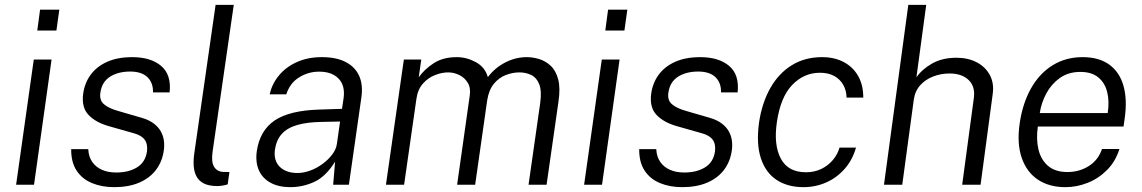

<svg xmlns="http://www.w3.org/2000/svg" viewBox="-20 -763 4718 793"><path d="M46.5 0 119.5 -517H193L120.5 0ZM134 -637 145.5 -723H225L213 -637Z M451.5 10Q400.5 10 360 -6.8Q319.5 -23.5 296.5 -58.2Q273.5 -93 274 -147H344.5Q346 -116 360.8 -94.5Q375.5 -73 400.8 -61.8Q426 -50.5 460 -50.5Q511.5 -50.5 546 -71.8Q580.5 -93 587 -137Q591 -167.5 577.5 -186Q564 -204.5 531.5 -213L431 -241.5Q375.5 -257 345.8 -288.2Q316 -319.5 323.5 -375.5Q329.5 -420 354.2 -454Q379 -488 422.2 -507.5Q465.5 -527 526 -527Q603 -527 645.8 -490.5Q688.5 -454 680.5 -381.5H612Q613 -421 589 -444.2Q565 -467.5 517.5 -467.5Q468 -467.5 434.2 -446Q400.5 -424.5 394.5 -379.5Q390 -349.5 409 -332.8Q428 -316 467 -305L565 -276.5Q596 -267.5 615.2 -252.8Q634.5 -238 644.5 -219.8Q654.5 -201.5 657 -181Q659.5 -160.5 656.5 -141.5Q650 -95 624 -61Q598 -27 554.5 -8.5Q511 10 451.5 10Z M878.5 5.5Q843 5.5 822 -5.2Q801 -16 791.2 -35Q781.5 -54 780 -78.5Q778.5 -103 782.5 -130L870.5 -743H945.5L858 -136.5Q852 -94 864.2 -74.2Q876.5 -54.5 901 -53L927.5 -52.5L920.5 -1.5Q909 2 897.5 3.8Q886 5.5 878.5 5.5Z M1179 10Q1131.5 10 1098.2 -7.8Q1065 -25.5 1049.8 -58.5Q1034.5 -91.5 1040.5 -138Q1053 -224 1114.5 -265.5Q1176 -307 1300 -310.5L1392.5 -313.5L1399 -356.5Q1406.5 -409.5 1378.2 -438.5Q1350 -467.5 1297 -467Q1253.5 -467 1215.5 -443.5Q1177.5 -420 1162.5 -373.5H1094Q1103 -416 1131.8 -451Q1160.5 -486 1205.8 -506.5Q1251 -527 1309.5 -527Q1369.5 -527 1408.5 -506.5Q1447.5 -486 1463.8 -448.8Q1480 -411.5 1472.5 -360L1421 0H1356L1364 -95.5Q1326 -34 1278.5 -12Q1231 10 1179 10ZM1208.5 -48.5Q1234 -48.5 1261.2 -58.5Q1288.5 -68.5 1312.2 -86Q1336 -103.5 1352.2 -125Q1368.5 -146.5 1371.5 -169L1384.5 -261L1308.5 -259.5Q1247.5 -258.5 1206.8 -246.5Q1166 -234.5 1143.8 -209.8Q1121.5 -185 1115.5 -145Q1109.5 -99.5 1135.5 -74Q1161.5 -48.5 1208.5 -48.5Z M1574 0 1648 -517H1720L1709.5 -444Q1733.5 -477.5 1771.8 -502.2Q1810 -527 1866.5 -527Q1907 -527 1945 -506.5Q1983 -486 1995 -444.5Q2024 -483 2066.8 -505Q2109.5 -527 2155.5 -527Q2181 -527 2207.2 -519Q2233.5 -511 2254.8 -491Q2276 -471 2285.5 -435Q2295 -399 2286.5 -342.5L2237.5 0H2163L2211 -336.5Q2218 -387 2207.2 -414.8Q2196.5 -442.5 2174.2 -453.2Q2152 -464 2125.5 -464Q2097.5 -464 2069.2 -453.2Q2041 -442.5 2020 -417.2Q1999 -392 1992 -347.5L1942.5 0H1868L1920 -367.5Q1925 -399.5 1912 -421Q1899 -442.5 1876.8 -453.2Q1854.5 -464 1831 -464Q1805 -464 1776.8 -453Q1748.5 -442 1727 -418Q1705.5 -394 1700 -355.5L1649 0Z M2392.5 0 2465.5 -517H2539L2466.5 0ZM2480 -637 2491.5 -723H2571L2559 -637Z M2797.5 10Q2746.5 10 2706 -6.8Q2665.5 -23.5 2642.5 -58.2Q2619.5 -93 2620 -147H2690.5Q2692 -116 2706.8 -94.5Q2721.5 -73 2746.8 -61.8Q2772 -50.5 2806 -50.5Q2857.5 -50.5 2892 -71.8Q2926.5 -93 2933 -137Q2937 -167.5 2923.5 -186Q2910 -204.5 2877.5 -213L2777 -241.5Q2721.5 -257 2691.8 -288.2Q2662 -319.5 2669.5 -375.5Q2675.5 -420 2700.2 -454Q2725 -488 2768.2 -507.5Q2811.5 -527 2872 -527Q2949 -527 2991.8 -490.5Q3034.5 -454 3026.5 -381.5H2958Q2959 -421 2935 -444.2Q2911 -467.5 2863.5 -467.5Q2814 -467.5 2780.2 -446Q2746.5 -424.5 2740.5 -379.5Q2736 -349.5 2755 -332.8Q2774 -316 2813 -305L2911 -276.5Q2942 -267.5 2961.2 -252.8Q2980.5 -238 2990.5 -219.8Q3000.5 -201.5 3003 -181Q3005.5 -160.5 3002.5 -141.5Q2996 -95 2970 -61Q2944 -27 2900.5 -8.5Q2857 10 2797.5 10Z M3298.5 10Q3233 10 3187.5 -20Q3142 -50 3122.5 -109.5Q3103 -169 3115 -257Q3127 -337.5 3161 -398.2Q3195 -459 3249.2 -493Q3303.5 -527 3375.5 -527Q3426 -527 3464.2 -507Q3502.5 -487 3524 -449.8Q3545.5 -412.5 3545.5 -360H3476.5Q3476 -389 3463 -412.2Q3450 -435.5 3425.8 -449Q3401.5 -462.5 3366.5 -462.5Q3300.5 -462.5 3252 -412.2Q3203.5 -362 3188.5 -257.5Q3175 -164 3205 -107.8Q3235 -51.5 3309 -51.5Q3343.5 -51.5 3372 -65.2Q3400.5 -79 3420 -102.2Q3439.5 -125.5 3447.5 -153.5H3515.5Q3501 -102.5 3468.8 -65.8Q3436.5 -29 3392.5 -9.5Q3348.5 10 3298.5 10Z M3631 0 3731.5 -743H3805.5L3765 -443.5Q3787.5 -476.5 3829.5 -500.5Q3871.5 -524.5 3930.5 -524.5Q3978.5 -524.5 4014.5 -505.5Q4050.5 -486.5 4068.5 -452.5Q4086.5 -418.5 4080 -374L4030 0H3954L4002 -357Q4009 -405 3981 -432.2Q3953 -459.5 3902 -459.5Q3866.5 -459.5 3834.5 -447.2Q3802.5 -435 3780.8 -411Q3759 -387 3754 -350.5L3706.5 0Z M4380.5 10Q4313 10 4266.5 -21.2Q4220 -52.5 4199.8 -111.5Q4179.5 -170.5 4191.5 -253.5Q4203.5 -336 4238.2 -397.8Q4273 -459.5 4327.2 -493.2Q4381.5 -527 4451.5 -527Q4519 -527 4561.5 -496.2Q4604 -465.5 4620.2 -408.5Q4636.5 -351.5 4625 -272.5L4620.5 -240.5H4266.5Q4259 -188.5 4269 -146Q4279 -103.5 4308.5 -78Q4338 -52.5 4388.5 -52.5Q4438 -52.5 4477 -77.2Q4516 -102 4531.5 -147.5H4603.5Q4587 -95.5 4552 -60.5Q4517 -25.5 4472 -7.8Q4427 10 4380.5 10ZM4274.5 -296H4555Q4562.5 -344 4553 -382.5Q4543.5 -421 4516 -443.5Q4488.5 -466 4442 -466Q4392.5 -466 4357.2 -440.8Q4322 -415.5 4301.2 -376.5Q4280.5 -337.5 4274.5 -296Z"/></svg>

Font: Public Sans Thin Light
Style: Italic
Weight: 300
Italic angle: -8°
Version: Version 2.001